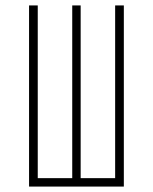

<svg xmlns="http://www.w3.org/2000/svg" viewBox="-20 -687 562 707"><path d="M436 0H87V-667H119V-31H246V-667H277V-31H404V-667H436Z"/></svg>

Font: Zector
Style: Regular
Weight: 400
Designer: GGBot
Version: 0.72